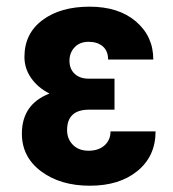

<svg xmlns="http://www.w3.org/2000/svg" viewBox="-20 -558 528 587"><path d="M46.9 -149.4Q46.9 -239.3 131.3 -272Q96.2 -289.6 75.4 -319.1Q54.7 -348.6 54.7 -383.8Q54.7 -455.6 109.9 -496.6Q165 -537.6 253.9 -537.6Q342.8 -537.6 395.8 -492.2Q448.7 -446.8 448.7 -376H310.5Q310.5 -402.3 294.2 -416.3Q277.8 -430.2 251 -430.2Q224.1 -430.2 208.3 -413.6Q192.4 -397 192.4 -372.1Q192.4 -347.2 208.3 -332.3Q224.1 -317.4 252 -317.4H330.1V-222.7H252.4Q185.1 -222.7 185.1 -160.2Q185.1 -133.3 202.9 -115.2Q220.7 -97.2 251 -97.2Q281.2 -97.2 299.6 -113.5Q317.9 -129.9 317.9 -156.2H455.6Q455.6 -80.6 400.4 -35.4Q345.2 9.8 254.9 9.8Q164.6 9.8 105.7 -34.2Q46.9 -78.1 46.9 -149.4Z"/></svg>

Font: RobotoCondensed-Bold
Style: Bold
Weight: 700
Designer: Google
Version: Version 2.001240; 2014